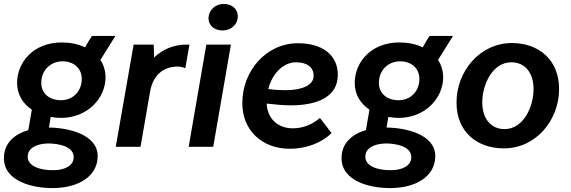

<svg xmlns="http://www.w3.org/2000/svg" viewBox="-39 -747 2905 977"><path d="M271 -147C408 -147 498 -249 498 -353C498 -388 488 -418 472 -442L548 -564H429C420 -551 406 -529 394 -506C359 -523 318 -531 275 -531C130 -531 48 -429 48 -325C48 -265 78 -219 123 -189L105 -85C33 -64 -20 -17 -19 59C-18 176 128 212 236 210C358 208 459 152 458 45C456 -63 309 -97 210 -98L219 -152C236 -149 254 -147 271 -147ZM234 119C169 120 102 101 102 50C102 6 148 -16 206 -17C255 -17 336 -4 336 53C336 97 288 119 234 119ZM271 -237C213 -237 171 -271 171 -325C171 -390 219 -435 279 -435C337 -435 377 -399 377 -345C377 -283 333 -237 271 -237Z M550 0H676L725 -282C739 -362 791 -411 871 -408C884 -407 895 -404 904 -400L925 -520H910C846 -520 789 -497 745 -454C745 -475 744 -498 743 -520H641Z M921 0H1046L1136 -520H1011ZM1094 -592C1136 -592 1171 -621 1171 -665C1171 -700 1143 -727 1099 -727C1057 -727 1022 -696 1022 -653C1022 -618 1051 -592 1094 -592Z M1436 10C1520 10 1600 -21 1648 -70L1589 -147C1555 -117 1506 -94 1452 -94C1375 -94 1322 -142 1318 -220C1361 -215 1402 -211 1441 -211C1582 -211 1680 -258 1680 -366C1680 -464 1606 -527 1477 -527C1316 -527 1194 -387 1194 -222C1194 -84 1294 10 1436 10ZM1326 -294C1346 -372 1402 -430 1467 -430C1525 -430 1557 -404 1557 -361C1557 -314 1499 -288 1413 -288C1385 -288 1354 -290 1326 -294Z M1989 -147C2126 -147 2216 -249 2216 -353C2216 -388 2206 -418 2190 -442L2266 -564H2147C2138 -551 2124 -529 2112 -506C2077 -523 2036 -531 1993 -531C1848 -531 1766 -429 1766 -325C1766 -265 1796 -219 1841 -189L1823 -85C1751 -64 1698 -17 1699 59C1700 176 1846 212 1954 210C2076 208 2177 152 2176 45C2174 -63 2027 -97 1928 -98L1937 -152C1954 -149 1972 -147 1989 -147ZM1952 119C1887 120 1820 101 1820 50C1820 6 1866 -16 1924 -17C1973 -17 2054 -4 2054 53C2054 97 2006 119 1952 119ZM1989 -237C1931 -237 1889 -271 1889 -325C1889 -390 1937 -435 1997 -435C2055 -435 2095 -399 2095 -345C2095 -283 2051 -237 1989 -237Z M2525 8C2689 8 2806 -136 2806 -294C2806 -444 2701 -528 2566 -528C2403 -528 2284 -385 2284 -225C2284 -77 2387 8 2525 8ZM2528 -90C2459 -90 2415 -144 2415 -226C2415 -315 2466 -430 2563 -430C2633 -430 2676 -376 2676 -294C2676 -204 2625 -90 2528 -90Z"/></svg>

Font: Fixel Text 20240404 SemiBold
Style: Italic
Weight: 600
Width: 4
Italic angle: -10°
Designer: AlfaBravo + MacPaw
Foundry: Kyrylo Tkachov, Marchela Mozhyna, Serhii Makarenko, Maria Weinstein, Zakhar Kryvoshyya
Version: Version 1.211;Glyphs 3.2 (3225)